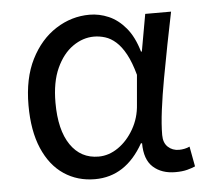

<svg xmlns="http://www.w3.org/2000/svg" viewBox="-45 -605 716 666"><g transform="rotate(-5 312.5 -272.0)"><path d="M260 13Q199 13 152 -18.5Q105 -50 78.5 -111.5Q52 -173 52 -262Q52 -356 85 -421.5Q118 -487 172.5 -522Q227 -557 290 -557Q324 -557 356.5 -543Q389 -529 415.5 -497.5Q442 -466 457 -414H460L483 -543H573Q562 -490 550.5 -431Q539 -372 528.5 -314.5Q518 -257 511.5 -206.5Q505 -156 505 -119Q505 -92 520.5 -77.5Q536 -63 559 -63Q568 -63 578 -65Q588 -67 596 -71L609 -1Q598 4 581 8.5Q564 13 540 13Q492 13 462.5 -13.5Q433 -40 433 -97H429Q367 13 260 13ZM279 -64Q315 -64 347.5 -86.5Q380 -109 402 -147.5Q424 -186 427 -232L436 -335Q424 -379 408.5 -407.5Q393 -436 375 -452Q357 -468 337.5 -474Q318 -480 299 -480Q260 -480 225 -455.5Q190 -431 168 -383Q146 -335 146 -263Q146 -168 181.5 -116Q217 -64 279 -64Z"/></g></svg>

Font: ubangla85
Style: Book
Weight: 400
Designer: Jelle Bosma - Monotype Design Team
Foundry: Monotype Imaging Inc.
Version: Version 2.003